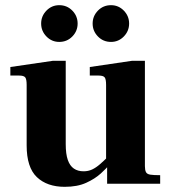

<svg xmlns="http://www.w3.org/2000/svg" viewBox="-20 -710 662 742"><path d="M230 12Q162 12 122.5 -25.5Q83 -63 83 -148V-382Q83 -404 77.5 -411Q72 -418 54 -418H20V-451L184 -475H234V-153Q234 -115 242 -92Q250 -69 265.5 -58.5Q281 -48 303 -48Q321 -48 336 -55Q351 -62 366.5 -75.5Q382 -89 400 -107L405 -76Q392 -60 369.5 -39.5Q347 -19 313 -3.5Q279 12 230 12ZM394 0V-63H390V-382Q390 -404 384.5 -411Q379 -418 361 -418H327V-451L490 -475H540V-68Q540 -53 544 -45Q548 -37 561 -35Q574 -33 599 -33V0ZM409 -548Q379 -548 358.5 -569Q338 -590 338 -619Q338 -648 358.5 -669Q379 -690 409 -690Q438 -690 458.5 -669Q479 -648 479 -619Q479 -590 458.5 -569Q438 -548 409 -548ZM209 -548Q180 -548 159.5 -569Q139 -590 139 -619Q139 -648 159.5 -669Q180 -690 209 -690Q239 -690 259.5 -669Q280 -648 280 -619Q280 -590 259.5 -569Q239 -548 209 -548Z"/></svg>

Font: Frank Ruhl Libre ExtraBold
Style: Regular
Weight: 800
Designer: Yanek Iontef
Foundry: Fontef
Version: Version 6.003;gftools[0.9.30]